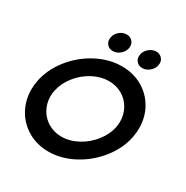

<svg xmlns="http://www.w3.org/2000/svg" viewBox="-197 -1041 1171 1212"><g transform="rotate(30 388.0 -435.0)"><path d="M32 -277Q32 -308 38 -341Q56 -434 119.5 -514.5Q183 -595 273 -642.5Q363 -690 456 -690Q539 -690 604.5 -652.5Q670 -615 707 -550Q744 -485 744 -405Q744 -374 738 -341Q720 -247 656 -166.5Q592 -86 502.5 -38.5Q413 9 320 9Q238 9 172 -29Q106 -67 69 -132.5Q32 -198 32 -277ZM158 -301Q158 -249 182 -206.5Q206 -164 248.5 -139Q291 -114 344 -114Q404 -114 462 -145Q520 -176 561.5 -228.5Q603 -281 615 -341Q619 -360 619 -382Q619 -433 594.5 -476Q570 -519 527.5 -543.5Q485 -568 432 -568Q372 -568 314 -537Q256 -506 215 -453.5Q174 -401 162 -341Q158 -322 158 -301ZM515 -798Q515 -830 540 -854.5Q565 -879 596 -879Q620 -879 636 -863.5Q652 -848 652 -825Q652 -793 627 -768.5Q602 -744 570 -744Q546 -744 530.5 -759.5Q515 -775 515 -798ZM381 -879Q405 -879 421 -863.5Q437 -848 437 -825Q437 -793 412 -768.5Q387 -744 355 -744Q331 -744 315.5 -759.5Q300 -775 300 -798Q300 -831 324.5 -855Q349 -879 381 -879Z"/></g></svg>

Font: Teachers SemiBold
Style: Italic
Weight: 600
Designer: Alfredo Marco Pradil & Chank Diesel
Version: Version 0.009